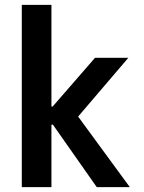

<svg xmlns="http://www.w3.org/2000/svg" viewBox="-20 -764 586 784"><path d="M69 0V-744H190V-329H195L368 -528H504L299 -288L510 0H375L196 -255H190V0Z"/></svg>

Font: Lopes Sans SemiBold
Style: Regular
Weight: 600
Designer: Gabriel Lam, Diego Maldonado
Foundry: TypeRant, Foresti Design
Version: Version 4.000